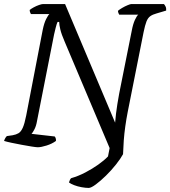

<svg xmlns="http://www.w3.org/2000/svg" viewBox="-29 -724 837 944"><path d="M407 200Q392 200 372.5 196.5Q353 193 336 186.5Q319 180 310 173Q312 166 315 160Q318 154 321 152Q356 142 390.5 124Q425 106 454.5 85Q484 64 502 45L510 4L289 -519Q273 -556 267.5 -579.5Q262 -603 262 -616H254Q252 -611 249.5 -604.5Q247 -598 244.5 -586.5Q242 -575 237 -555L153 -129Q149 -105 140.5 -88.5Q132 -72 126 -66L240 -53Q243 -50 245 -43.5Q247 -37 246 -31Q227 -17 200 -8.5Q173 0 157 0Q149 0 127 -3.5Q105 -7 78 -12Q51 -17 27.5 -22Q4 -27 -9 -31Q-7 -38 -3 -45Q1 -52 5 -55L33 -59Q50 -62 62 -69Q74 -76 83 -96Q92 -116 100 -157L181 -577Q188 -611 198 -630.5Q208 -650 214 -655H123Q121 -658 119 -663.5Q117 -669 117 -675Q124 -681 137 -688Q150 -695 163 -699.5Q176 -704 182 -704H291L537 -121Q539 -144 541.5 -166Q544 -188 548 -212Q552 -236 557 -264L619 -574Q625 -606 634.5 -626.5Q644 -647 651 -652H557Q556 -654 553.5 -659.5Q551 -665 551 -671Q558 -677 571.5 -685Q585 -693 598.5 -698.5Q612 -704 616 -704H777Q781 -700 785 -692Q789 -684 788 -672L741 -658Q722 -653 710 -644.5Q698 -636 691 -618Q684 -600 677 -566L599 -174Q592 -138 587 -102.5Q582 -67 579.5 -33Q577 1 576 34Q564 56 541.5 84.5Q519 113 492.5 139Q466 165 442.5 182.5Q419 200 407 200Z"/></svg>

Font: Texturina Medium 12pt Light
Style: Italic
Weight: 300
Italic angle: -11°
Version: Version 1.002